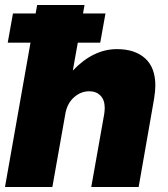

<svg xmlns="http://www.w3.org/2000/svg" viewBox="-21 -750 673 770"><path d="M602 -407Q602 -479 561 -516Q520 -553 448 -553Q353 -553 271 -467L318 -730H128L-1 0H189L241 -293Q248 -335 275.5 -359.5Q303 -384 337 -384Q365 -384 382 -366.5Q399 -349 399 -317Q399 -309 397 -293L345 0H535L597 -354Q602 -386 602 -407ZM402 -696H31L10 -579H381Z"/></svg>

Font: Geom Black
Style: Bold Italic
Weight: 900
Italic angle: -10°
Version: Version 1.102